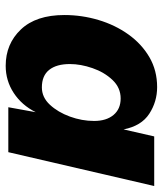

<svg xmlns="http://www.w3.org/2000/svg" viewBox="30 -580 559 658"><g transform="rotate(90 309.0 -250.5)"><path d="M205 9Q130 9 80.5 -43Q31 -95 31 -192Q31 -252 48 -309Q65 -366 97.5 -411.5Q130 -457 175.5 -483.5Q221 -510 278 -510Q328 -510 369.5 -483Q411 -456 423 -395L447 -500H617L501 0H347L364 -94Q340 -46 298 -18.5Q256 9 205 9ZM279 -115Q313 -115 338.5 -142.5Q364 -170 379 -211Q394 -252 394 -294Q394 -336 373.5 -360.5Q353 -385 317 -385Q280 -385 253.5 -357Q227 -329 213 -288.5Q199 -248 199 -211Q199 -165 219 -140Q239 -115 279 -115Z"/></g></svg>

Font: Work Sans
Style: Bold Italic
Weight: 700
Italic angle: -13°
Designer: Wei Huang
Foundry: Wei Huang
Version: Version 2.010; ttfautohint (v1.8.3)